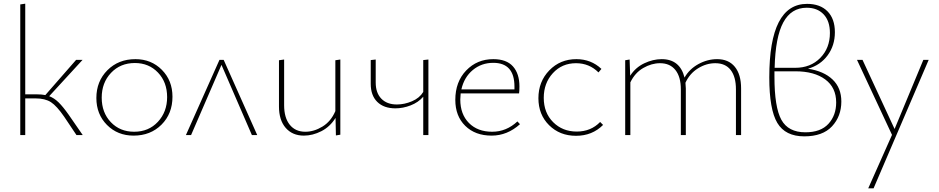

<svg xmlns="http://www.w3.org/2000/svg" viewBox="-20 -733 5098 1042"><path d="M353 -110 429 0H395L328 -100Q288 -158 256.5 -178.5Q225 -199 173 -199H117V0H90V-709L117 -713V-221H180Q207 -221 226 -217L393 -408H428L247 -211Q274 -201 298 -177.5Q322 -154 353 -110Z M705 3Q618 3 560.5 -55Q503 -113 503 -201Q503 -292 563 -352Q623 -412 715 -412Q801 -412 858.5 -354Q916 -296 916 -208Q916 -116 856.5 -56.5Q797 3 705 3ZM708 -18Q787 -18 837 -72Q887 -126 887 -206Q887 -287 837.5 -339Q788 -391 712 -391Q633 -391 582.5 -337.5Q532 -284 532 -203Q532 -122 581.5 -70Q631 -18 708 -18Z M1376 0H1347L1182 -381L1017 0H989L1171 -408H1194Z M1800 -406 1827 -410V-2L1803 2L1801 -93Q1771 -45 1724 -21Q1677 3 1629 3Q1567 3 1530.5 -39Q1494 -81 1494 -155V-406L1522 -410V-162Q1522 -94 1552.5 -56Q1583 -18 1637 -18Q1684 -18 1730 -46Q1776 -74 1800 -130Z M2277 -407 2305 -410V0H2277V-208Q2250 -177 2208.5 -161Q2167 -145 2126 -145Q2063 -145 2027.5 -180Q1992 -215 1992 -278V-407L2019 -410V-285Q2019 -229 2049.5 -197.5Q2080 -166 2134 -166Q2175 -166 2216 -183.5Q2257 -201 2277 -234Z M2788 -74 2802 -59Q2733 3 2648 3Q2559 3 2505 -50Q2451 -103 2451 -191Q2451 -289 2510 -350.5Q2569 -412 2657 -412Q2729 -412 2764 -372.5Q2799 -333 2799 -264Q2799 -238 2797 -226H2480Q2478 -204 2478 -193Q2478 -113 2525 -65.5Q2572 -18 2651 -18Q2728 -18 2788 -74ZM2657 -392Q2593 -392 2546 -353Q2499 -314 2484 -248H2772V-263Q2772 -392 2657 -392Z M2902 -200Q2902 -290 2961 -351Q3020 -412 3108 -412Q3188 -412 3244 -359L3228 -340Q3178 -390 3106 -390Q3030 -390 2980.5 -336Q2931 -282 2931 -202Q2931 -121 2982 -70Q3033 -19 3110 -19Q3187 -19 3237 -71L3253 -55Q3194 4 3106 4Q3018 4 2960 -53.5Q2902 -111 2902 -200Z M3872 -412Q3934 -412 3968 -370.5Q4002 -329 4002 -253V0H3974V-248Q3974 -316 3945.5 -353Q3917 -390 3862 -390Q3813 -390 3768 -362Q3723 -334 3700 -284Q3702 -264 3702 -253V0H3675V-248Q3675 -316 3645.5 -353Q3616 -390 3562 -390Q3516 -390 3471 -364Q3426 -338 3401 -286V0H3373V-406L3397 -410L3400 -322Q3429 -367 3476.5 -389.5Q3524 -412 3571 -412Q3670 -412 3695 -312Q3721 -358 3770 -385Q3819 -412 3872 -412Z M4365 -360Q4451 -347 4498.5 -301.5Q4546 -256 4546 -182Q4546 -102 4495.5 -47.5Q4445 7 4345 7Q4242 7 4198.5 -66Q4155 -139 4155 -313Q4155 -712 4360 -712Q4431 -712 4471 -671.5Q4511 -631 4511 -558Q4511 -486 4471.5 -432.5Q4432 -379 4365 -360ZM4358 -691Q4274 -691 4231 -611.5Q4188 -532 4184 -365H4296Q4379 -365 4431.5 -418.5Q4484 -472 4484 -554Q4484 -619 4450 -655Q4416 -691 4358 -691ZM4351 -15Q4434 -15 4476 -61Q4518 -107 4518 -177Q4518 -258 4458.5 -302Q4399 -346 4297 -346H4183V-317Q4183 -151 4220.5 -83Q4258 -15 4351 -15Z M4991 -408H5020L4721 289H4692L4821 -1L4631 -408H4661L4835 -33Z"/></svg>

Font: EauTestInfant Extralight
Style: Regular
Weight: 250
Designer: Christian Thalmann (Catharsis Fonts)
Version: Version 0.001;PS 000.001;hotconv 1.0.88;makeotf.lib2.5.64775